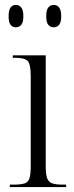

<svg xmlns="http://www.w3.org/2000/svg" viewBox="-20 -761 300 781"><path d="M199 -650Q185 -650 176.5 -660Q168 -670 168 -695Q168 -720 176.5 -730.5Q185 -741 199 -741Q212 -741 220.5 -730.5Q229 -720 229 -695Q229 -670 220.5 -660Q212 -650 199 -650ZM44 -650Q31 -650 23 -660Q15 -670 15 -695Q15 -720 23 -730.5Q31 -741 44 -741Q58 -741 66.5 -730.5Q75 -720 75 -695Q75 -670 66.5 -660Q58 -650 44 -650ZM20 0V-10H37Q65 -10 80 -15Q95 -20 100 -36.5Q105 -53 105 -86V-450Q105 -499 93 -512.5Q81 -526 41 -526H32V-536H166V-86Q166 -53 171.5 -37Q177 -21 191.5 -15.5Q206 -10 234 -10H249V0Z"/></svg>

Font: Noto Serif Display Condensed Light
Style: Regular
Weight: 300
Width: 3
Designer: Monotype Design Team
Foundry: Monotype Imaging Inc.
Version: Version 2.009